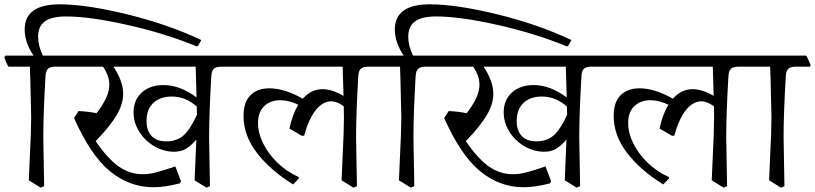

<svg xmlns="http://www.w3.org/2000/svg" viewBox="-40 -833 3765 887"><path d="M890 -648 874 -620 868 -619Q722 -679 548 -718Q374 -757 265 -757Q198 -757 167 -734Q136 -711 136 -663Q136 -622 158 -576H263L268 -571L285 -533L282 -525H217Q192 -525 181.5 -515Q171 -505 170 -478Q160 -306 160 -198L164 27L148 34L93 0L97 -91Q104 -228 104 -291Q104 -319 100 -465L98 -525H-1Q-12 -542 -20 -569L-15 -576H115Q74 -637 74 -697Q74 -813 236 -813Q358 -813 546.5 -767Q735 -721 890 -648Z M1048 -525H983Q958 -525 947.5 -515Q937 -505 936 -478Q926 -306 926 -198L930 27L914 34L859 0L867 -188Q839 -156 816 -144Q793 -132 765 -132Q716 -132 672.5 -157.5Q629 -183 603 -225Q577 -267 577 -314Q577 -371 615 -405.5Q653 -440 716 -440Q791 -440 868 -383L864 -525H484Q529 -458 529 -400Q529 -352 498.5 -300.5Q468 -249 402 -181Q458 -99 509 -63.5Q560 -28 620 -28Q649 -28 683 -37Q717 -46 770 -64L796 4L791 14Q722 32 669 32Q558 32 468 -42Q378 -116 302 -288L323 -320Q367 -318 406 -310Q436 -349 450.5 -381Q465 -413 465 -442Q465 -482 436 -525H264Q254 -541 245 -569L250 -576H1029L1034 -571L1051 -533ZM870 -303 869 -341Q817 -387 754 -387Q699 -387 668 -357Q637 -327 637 -274Q637 -229 660.5 -204.5Q684 -180 727 -180Q778 -180 809 -208.5Q840 -237 870 -303Z M1727 -525H1662Q1637 -525 1626.5 -515Q1616 -505 1615 -478Q1605 -306 1605 -198L1609 27L1593 34L1538 0L1542 -91Q1549 -228 1549 -291L1548 -342Q1517 -365 1490 -365Q1451 -365 1418.5 -324Q1386 -283 1365 -206H1354L1297 -239Q1311 -305 1338 -349Q1295 -370 1255 -370Q1209 -370 1180.5 -342.5Q1152 -315 1152 -265Q1152 -219 1175.5 -171Q1199 -123 1241.5 -81.5Q1284 -40 1340 -15L1341 -9L1314 19Q1209 -46 1147 -126.5Q1085 -207 1085 -298Q1085 -361 1117 -393Q1149 -425 1204 -425Q1274 -425 1359 -377Q1397 -421 1450 -421Q1494 -421 1547 -390L1543 -525H1030Q1019 -542 1011 -569L1016 -576H1708L1713 -571L1730 -533Z M2600 -648 2584 -620 2578 -619Q2432 -679 2258 -718Q2084 -757 1975 -757Q1908 -757 1877 -734Q1846 -711 1846 -663Q1846 -622 1868 -576H1973L1978 -571L1995 -533L1992 -525H1927Q1902 -525 1891.5 -515Q1881 -505 1880 -478Q1870 -306 1870 -198L1874 27L1858 34L1803 0L1807 -91Q1814 -228 1814 -291Q1814 -319 1810 -465L1808 -525H1709Q1698 -542 1690 -569L1695 -576H1825Q1784 -637 1784 -697Q1784 -813 1946 -813Q2068 -813 2256.5 -767Q2445 -721 2600 -648Z M2758 -525H2693Q2668 -525 2657.5 -515Q2647 -505 2646 -478Q2636 -306 2636 -198L2640 27L2624 34L2569 0L2577 -188Q2549 -156 2526 -144Q2503 -132 2475 -132Q2426 -132 2382.5 -157.5Q2339 -183 2313 -225Q2287 -267 2287 -314Q2287 -371 2325 -405.5Q2363 -440 2426 -440Q2501 -440 2578 -383L2574 -525H2194Q2239 -458 2239 -400Q2239 -352 2208.5 -300.5Q2178 -249 2112 -181Q2168 -99 2219 -63.5Q2270 -28 2330 -28Q2359 -28 2393 -37Q2427 -46 2480 -64L2506 4L2501 14Q2432 32 2379 32Q2268 32 2178 -42Q2088 -116 2012 -288L2033 -320Q2077 -318 2116 -310Q2146 -349 2160.5 -381Q2175 -413 2175 -442Q2175 -482 2146 -525H1974Q1964 -541 1955 -569L1960 -576H2739L2744 -571L2761 -533ZM2580 -303 2579 -341Q2527 -387 2464 -387Q2409 -387 2378 -357Q2347 -327 2347 -274Q2347 -229 2370.5 -204.5Q2394 -180 2437 -180Q2488 -180 2519 -208.5Q2550 -237 2580 -303Z M3437 -525H3372Q3347 -525 3336.5 -515Q3326 -505 3325 -478Q3315 -306 3315 -198L3319 27L3303 34L3248 0L3252 -91Q3259 -228 3259 -291L3258 -342Q3227 -365 3200 -365Q3161 -365 3128.5 -324Q3096 -283 3075 -206H3064L3007 -239Q3021 -305 3048 -349Q3005 -370 2965 -370Q2919 -370 2890.5 -342.5Q2862 -315 2862 -265Q2862 -219 2885.5 -171Q2909 -123 2951.5 -81.5Q2994 -40 3050 -15L3051 -9L3024 19Q2919 -46 2857 -126.5Q2795 -207 2795 -298Q2795 -361 2827 -393Q2859 -425 2914 -425Q2984 -425 3069 -377Q3107 -421 3160 -421Q3204 -421 3257 -390L3253 -525H2740Q2729 -542 2721 -569L2726 -576H3418L3423 -571L3440 -533Z M3702 -525H3637Q3612 -525 3601.5 -515Q3591 -505 3590 -478Q3580 -306 3580 -198L3584 27L3568 34L3513 0L3517 -91Q3524 -228 3524 -291Q3524 -319 3520 -465L3518 -525H3419Q3408 -542 3400 -569L3405 -576H3683L3688 -571L3705 -533Z"/></svg>

Font: Sahitya
Style: Regular
Weight: 400
Designer: Juan Pablo del Peral
Foundry: Juan Pablo del Peral (http://www.huertatipografica.com)
Version: Version 1.001;PS 001.000;hotconv 1.0.70;makeotf.lib2.5.58329